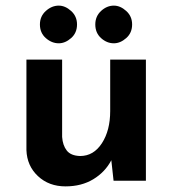

<svg xmlns="http://www.w3.org/2000/svg" viewBox="-20 -643 614 683"><path d="M213 20Q154 20 115 -16.5Q76 -53 74 -109V-431H201V-156Q203 -126 217.5 -107.5Q232 -89 265 -88Q313 -88 342.5 -133.5Q372 -179 372 -248V-431H499V0H384L376 -73Q354 -31 312 -5.5Q270 20 213 20ZM122 -556Q122 -585 143 -604Q164 -623 189 -623Q212 -623 233 -604Q254 -585 254 -556Q254 -526 233 -507.5Q212 -489 189 -489Q164 -489 143 -507.5Q122 -526 122 -556ZM319 -556Q319 -585 339.5 -604Q360 -623 385 -623Q408 -623 429 -604Q450 -585 450 -556Q450 -526 429 -507.5Q408 -489 385 -489Q360 -489 339.5 -507.5Q319 -526 319 -556Z"/></svg>

Font: Reem Kufi SemiBold
Style: Regular
Weight: 600
Designer: Khaled Hosny
Version: Version 1.001